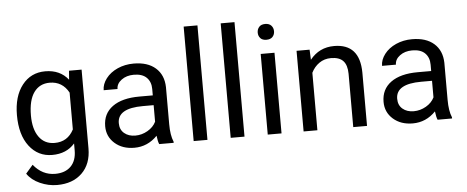

<svg xmlns="http://www.w3.org/2000/svg" viewBox="-58 -897 3045 1253"><g transform="rotate(-5 1464.5 -271.0)"><path d="M46.9 -268.6Q46.9 -392.1 104 -465.1Q161.1 -538.1 255.4 -538.1Q352.1 -538.1 406.2 -469.7L410.6 -528.3H493.2V-12.7Q493.2 89.8 432.4 148.9Q371.6 208 269 208Q211.9 208 157.2 183.6Q102.5 159.2 73.7 116.7L120.6 62.5Q178.7 134.3 262.7 134.3Q328.6 134.3 365.5 97.2Q402.3 60.1 402.3 -7.3V-52.7Q348.1 9.8 254.4 9.8Q161.6 9.8 104.2 -64.9Q46.9 -139.6 46.9 -268.6ZM137.7 -258.3Q137.7 -168.9 174.3 -117.9Q210.9 -66.9 276.9 -66.9Q362.3 -66.9 402.3 -144.5V-385.7Q360.8 -461.4 277.8 -461.4Q211.9 -461.4 174.8 -410.2Q137.7 -358.9 137.7 -258.3Z M955.6 0Q947.8 -15.6 942.9 -55.7Q879.9 9.8 792.5 9.8Q714.4 9.8 664.3 -34.4Q614.3 -78.6 614.3 -146.5Q614.3 -229 677 -274.7Q739.7 -320.3 853.5 -320.3H941.4V-361.8Q941.4 -409.2 913.1 -437.3Q884.8 -465.3 829.6 -465.3Q781.2 -465.3 748.5 -440.9Q715.8 -416.5 715.8 -381.8H625Q625 -421.4 653.1 -458.3Q681.2 -495.1 729.2 -516.6Q777.3 -538.1 835 -538.1Q926.3 -538.1 978 -492.4Q1029.8 -446.8 1031.7 -366.7V-123.5Q1031.7 -50.8 1050.3 -7.8V0ZM805.7 -68.8Q848.1 -68.8 886.2 -90.8Q924.3 -112.8 941.4 -147.9V-256.3H870.6Q704.6 -256.3 704.6 -159.2Q704.6 -116.7 732.9 -92.8Q761.2 -68.8 805.7 -68.8Z M1271.5 0H1181.2V-750H1271.5Z M1514.2 0H1423.8V-750H1514.2Z M1756.8 0H1666.5V-528.3H1756.8ZM1659.2 -668.5Q1659.2 -690.4 1672.6 -705.6Q1686 -720.7 1712.4 -720.7Q1738.8 -720.7 1752.4 -705.6Q1766.1 -690.4 1766.1 -668.5Q1766.1 -646.5 1752.4 -631.8Q1738.8 -617.2 1712.4 -617.2Q1686 -617.2 1672.6 -631.8Q1659.2 -646.5 1659.2 -668.5Z M1986.8 -528.3 1989.7 -461.9Q2050.3 -538.1 2147.9 -538.1Q2315.4 -538.1 2316.9 -349.1V0H2226.6V-349.6Q2226.1 -406.7 2200.4 -434.1Q2174.8 -461.4 2120.6 -461.4Q2076.7 -461.4 2043.5 -438Q2010.3 -414.6 1991.7 -376.5V0H1901.4V-528.3Z M2779.3 0Q2771.5 -15.6 2766.6 -55.7Q2703.6 9.8 2616.2 9.8Q2538.1 9.8 2488 -34.4Q2438 -78.6 2438 -146.5Q2438 -229 2500.7 -274.7Q2563.5 -320.3 2677.2 -320.3H2765.1V-361.8Q2765.1 -409.2 2736.8 -437.3Q2708.5 -465.3 2653.3 -465.3Q2605 -465.3 2572.3 -440.9Q2539.6 -416.5 2539.6 -381.8H2448.7Q2448.7 -421.4 2476.8 -458.3Q2504.9 -495.1 2553 -516.6Q2601.1 -538.1 2658.7 -538.1Q2750 -538.1 2801.8 -492.4Q2853.5 -446.8 2855.5 -366.7V-123.5Q2855.5 -50.8 2874 -7.8V0ZM2629.4 -68.8Q2671.9 -68.8 2710 -90.8Q2748 -112.8 2765.1 -147.9V-256.3H2694.3Q2528.3 -256.3 2528.3 -159.2Q2528.3 -116.7 2556.6 -92.8Q2585 -68.8 2629.4 -68.8Z"/></g></svg>

Font: Vazir
Style: Regular
Weight: 400
Designer: Saber Rastikerdar
Foundry: Saber Rastikerdar
Version: Version 30.0.0